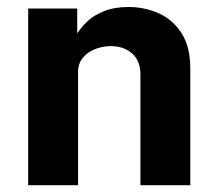

<svg xmlns="http://www.w3.org/2000/svg" viewBox="-20 -542 633 562"><path d="M62.5 0V-517H206V-444Q218 -463 237.2 -480.8Q256.5 -498.5 286 -510Q315.5 -521.5 356 -521.5Q403.5 -521.5 444.8 -503Q486 -484.5 511.5 -444.8Q537 -405 537 -341V0H391V-323Q391 -365 366 -386Q341 -407 305 -407Q281 -407 258.8 -398.5Q236.5 -390 222.5 -373Q208.5 -356 208.5 -331V0Z"/></svg>

Font: Public Sans Thin
Style: Bold
Weight: 700
Version: Version 2.001